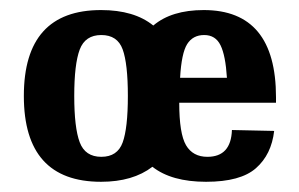

<svg xmlns="http://www.w3.org/2000/svg" viewBox="-20 -348 586 376"><path d="M520.5 -146.8V-157.5Q520.5 -328.3 379 -328.3Q315.8 -328.3 280.2 -298Q242.9 -328.3 177.9 -328.3Q26.7 -328.3 26.7 -160.1Q26.7 8 177.9 8Q240.2 8 278.5 -21.4Q315.8 8 383.5 8Q451.1 8 481.3 -18.7Q511.6 -45.4 516.9 -91.6L434.2 -93.4Q432.4 -40.9 386.1 -40.9Q357.7 -40.9 344.3 -63.6Q331 -86.3 331 -146.8ZM125.4 -160.1Q125.4 -222.4 136.1 -250.9Q146.8 -279.4 178.4 -279.4Q210 -279.4 220.2 -251.3Q230.4 -223.3 230.4 -160.1Q230.4 -97 220.2 -69Q210 -40.9 178.4 -40.9Q146.8 -40.9 136.1 -69.4Q125.4 -97.9 125.4 -160.1ZM424.4 -195.7H332.7Q335.4 -243.8 346.5 -261.6Q357.7 -279.4 379.9 -279.4Q402.1 -279.4 411.9 -259.3Q421.7 -239.3 424.4 -195.7Z"/></svg>

Font: Gidugu
Style: Regular
Weight: 400
Designer: Purushoth Kumar Guthula
Foundry: Silicon Andhra, USA.
Version: Version 1.0.5; ttfautohint (v1.2.25-373a) -l 7 -r 28 -G 50 -